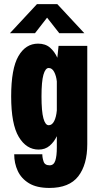

<svg xmlns="http://www.w3.org/2000/svg" viewBox="-20 -726 490 946"><path d="M170.5 11Q110 11 72.5 -51.5Q35 -114 35 -251Q35 -388 70.8 -449.5Q106.5 -511 167.5 -511Q204 -511 226.8 -491Q249.5 -471 262.5 -441.5L268.5 -500H410V-16Q410 85.5 365.5 142.8Q321 200 223.5 200Q161 200 123 177Q85 154 67.5 116.2Q50 78.5 50 34H188.5Q188.5 51.5 194.8 70Q201 88.5 224.5 88.5Q245 88.5 252.5 65.5Q260 42.5 260 1.5V-55Q246.5 -26.5 224.5 -7.8Q202.5 11 170.5 11ZM184.5 -251Q184.5 -177.5 193.8 -143.2Q203 -109 220 -109Q236.5 -109 246.8 -129Q257 -149 260 -182V-325Q257 -352.5 246.8 -371.8Q236.5 -391 220 -391Q203.5 -391 194 -357.8Q184.5 -324.5 184.5 -251ZM29 -562.5 162 -705.5H262.5L395.5 -562.5H272L212 -639L152.5 -562.5Z"/></svg>

Font: Trispace Condensed
Style: Bold
Weight: 700
Width: 3
Designer: Tyler Finck
Foundry: Etcetera Type Company
Version: Version 1.210; ttfautohint (v1.8.3)